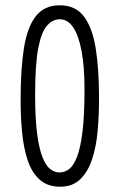

<svg xmlns="http://www.w3.org/2000/svg" viewBox="-20 -693 453 727"><path d="M208 14Q160 14 130 -13Q100 -40 84.5 -87Q69 -134 63.5 -193.5Q58 -253 58 -316Q58 -430 70.5 -510Q83 -590 115.5 -631.5Q148 -673 206 -673Q267 -673 299 -629Q331 -585 343 -506Q355 -427 355 -321Q355 -255 349.5 -195Q344 -135 328 -88Q312 -41 283 -13.5Q254 14 208 14ZM205 -40Q225 -40 242 -53Q259 -66 272 -100Q285 -134 292.5 -196Q300 -258 300 -355Q300 -440 289 -499Q278 -558 257.5 -589Q237 -620 206 -620Q180 -620 158.5 -596.5Q137 -573 125 -511.5Q113 -450 113 -333Q113 -244 120.5 -187Q128 -130 141 -97.5Q154 -65 170.5 -52.5Q187 -40 205 -40Z"/></svg>

Font: Bricolage Grotesque 24pt Condensed ExtraLight
Style: Regular
Weight: 250
Width: 3
Designer: Mathieu Triay
Foundry: Atelier Triay
Version: Version 1.001;gftools[0.9.33.dev8+g029e19f]